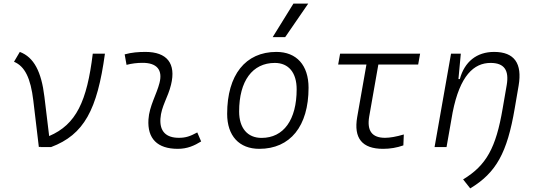

<svg xmlns="http://www.w3.org/2000/svg" viewBox="-20 -815 2970 1064"><path d="M195.3 0 204.6 -2 203.1 0H263.2C445.8 -68.8 519 -206.5 561.5 -517.6H494.1C461.9 -253.4 402.3 -125 252.4 -61L226.1 -278.8C209.5 -417.5 168 -498 89.8 -527.3L57.6 -472.7C117.7 -447.8 149.9 -381.8 164.6 -257.8Z M1073.2 -81.1C1033.2 -59.6 1009.3 -51.3 971.2 -51.3C899.9 -51.3 864.3 -87.4 869.1 -157.7C873.5 -225.6 911.1 -275.4 927.7 -345.2C957 -463.9 904.8 -527.3 786.1 -527.3C747.6 -527.3 709 -524.4 670.9 -513.7L681.2 -455.6C710.9 -463.4 740.7 -466.8 770.5 -466.8C848.6 -466.8 882.8 -428.2 863.8 -355C848.6 -293.9 807.1 -226.1 802.7 -153.3C795.9 -46.4 852.5 9.8 965.3 9.8C1018.6 9.8 1057.6 -8.3 1094.7 -31.2Z M1417 9.8C1588.4 9.8 1689.9 -115.7 1689.9 -328.6C1689.9 -453.6 1623.5 -527.3 1511.7 -527.3C1340.3 -527.3 1238.8 -399.9 1238.8 -184.1C1238.8 -62.5 1305.2 9.8 1417 9.8ZM1429.7 -50.8C1351.1 -50.8 1305.2 -105.5 1305.2 -197.3C1305.2 -366.2 1378.9 -466.3 1502.9 -466.3C1579.6 -466.3 1624 -412.1 1624 -320.3C1624 -150.9 1551.8 -50.8 1429.7 -50.8ZM1491.2 -609.4H1560.5L1688 -794.9H1606Z M2103 9.8C2142.1 9.8 2179.7 3.4 2215.3 -9.3L2217.8 -69.8C2174.8 -57.1 2140.1 -51.3 2113.8 -51.3C2042 -51.3 2012.7 -89.8 2025.9 -168.5L2076.7 -457.5H2297.4L2308.1 -517.6H1864.7L1854 -457.5H2010.7L1959.5 -166.5C1939 -48.8 1986.8 9.8 2103 9.8Z M2388.2 0H2454.6L2488.3 -191.9C2528.8 -396.5 2606 -466.3 2698.7 -466.3C2774.9 -466.3 2801.8 -425.3 2788.1 -344.2L2765.6 -213.9C2728.5 4.9 2674.8 101.6 2546.4 179.2L2585.9 229C2729.5 142.1 2790.5 32.7 2832.5 -214.8L2854 -340.3C2875 -463.4 2830.6 -527.3 2718.3 -527.3C2621.6 -527.3 2554.2 -472.7 2528.3 -377H2520.5L2533.7 -517.6H2479.5Z"/></svg>

Font: Cascadia Code NF Light
Style: Italic
Weight: 300
Italic angle: -10°
Monospace: yes
Designer: Aaron Bell
Foundry: Saja Typeworks
Version: Version 2404.023